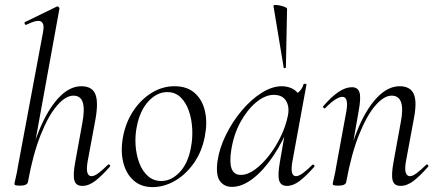

<svg xmlns="http://www.w3.org/2000/svg" viewBox="-20 -752 1788 786"><path d="M62.4 8Q48.2 8 43.6 6.3Q39 4.6 39 1.6Q39 -1.6 44.5 -24.8Q50 -48 54 -74L156 -619.4Q163.2 -654.6 148.3 -663.8Q133.4 -673 87.6 -650.6Q83.6 -648.8 81.2 -654.8Q78.8 -660.8 82.8 -661.8L212.2 -725Q216.4 -727 220.4 -723Q224.4 -719 223.4 -717L94.4 -7.2Q91.8 8 62.4 8ZM316.6 9Q290.8 9 284.5 -13.2Q278.2 -35.4 288 -89L317 -248Q327.6 -304.8 318.9 -332.6Q310.2 -360.4 280.4 -360.4Q248.4 -360.4 213 -319.2Q177.6 -278 146.2 -198.9Q114.8 -119.8 94.4 -7.2L82 -8.2Q102.8 -124.8 138.1 -212.9Q173.4 -301 218.5 -350Q263.6 -399 313 -399Q355.8 -399 369.6 -368.2Q383.4 -337.4 371.4 -267L338.4 -89Q333.4 -58.6 337.9 -44.7Q342.4 -30.8 354.6 -30.8Q366.4 -30.8 383.4 -43.6Q400.4 -56.4 421.2 -77Q425 -81 429.1 -77Q433.2 -73 429.2 -69Q396.6 -32 370 -11.5Q343.4 9 316.6 9Z M605 14Q557.2 14 526.3 -13.8Q495.4 -41.6 484.2 -88.6Q473 -135.6 483.8 -193Q495 -251.6 525.8 -298.1Q556.6 -344.6 600.6 -371.8Q644.6 -399 694.4 -399Q746.4 -399 777.8 -370.7Q809.2 -342.4 819.4 -295.5Q829.6 -248.6 818.4 -193Q806.2 -129.8 772.7 -82.9Q739.2 -36 694.8 -11Q650.4 14 605 14ZM639.8 -11Q681.4 -11 715.7 -47.3Q750 -83.6 761.8 -149Q769 -186 766.9 -225.3Q764.8 -264.6 753 -298.6Q741.2 -332.6 719.2 -353.8Q697.2 -375 664.6 -375Q623 -375 588.2 -337.8Q553.4 -300.6 540.4 -236Q532.4 -197.4 535 -158Q537.6 -118.6 550.1 -85.2Q562.6 -51.8 585.4 -31.4Q608.2 -11 639.8 -11Z M929.6 13Q897.2 13 880.1 -11.1Q863 -35.2 870.2 -91Q878 -145.2 904.7 -199.5Q931.4 -253.8 969.5 -299.1Q1007.6 -344.4 1050.7 -371.7Q1093.8 -399 1133.4 -399Q1151.8 -399 1169.6 -392.3Q1187.4 -385.6 1200.1 -370.3Q1212.8 -355 1214.8 -330.4L1172.4 -357Q1184.6 -359 1201.1 -373.4Q1217.6 -387.8 1222.6 -407Q1224.6 -410 1230.1 -408.8Q1235.6 -407.6 1234.6 -405.6L1176.6 -89Q1166.8 -30.8 1191.6 -30.8Q1203.2 -30.8 1220.4 -43.5Q1237.6 -56.2 1258.4 -77Q1261.4 -80 1265.4 -76Q1269.4 -72 1266.4 -69Q1233.8 -32 1207.1 -11.5Q1180.4 9 1154.4 9Q1129.6 9 1122.9 -12.9Q1116.2 -34.8 1125.8 -89L1150 -229L1167 -246Q1137.4 -170.4 1097.4 -111.6Q1057.4 -52.8 1014 -19.9Q970.6 13 929.6 13ZM965.6 -36Q993.6 -36 1023.6 -57.8Q1053.6 -79.6 1081.3 -115.2Q1109 -150.8 1129.5 -193.5Q1150 -236.2 1158.2 -277Q1166.2 -314 1151 -339.2Q1135.8 -364.4 1098.6 -363.6Q1064.2 -362.8 1028 -332.6Q991.8 -302.4 964 -251.6Q936.2 -200.8 926.4 -136Q918.8 -85.8 928.4 -60.9Q938 -36 965.6 -36ZM1141.4 -475 1099.6 -727Q1098.6 -731.4 1107 -731.6Q1115.4 -731.8 1126.8 -729.3Q1138.2 -726.8 1146.7 -723.1Q1155.2 -719.4 1155.2 -716L1150.4 -476Q1150.4 -474 1145.9 -473Q1141.4 -472 1141.4 -475Z M1619.6 9Q1593.8 9 1587.5 -13.2Q1581.2 -35.4 1591 -89L1620 -248Q1642.8 -360.4 1583.4 -360.4Q1551.4 -360.4 1516 -319.2Q1480.6 -278 1449.2 -198.9Q1417.8 -119.8 1397.4 -7.2L1385 -8.2Q1405.8 -124.8 1440.7 -212.9Q1475.6 -301 1521.1 -350Q1566.6 -399 1616 -399Q1658.8 -399 1673.4 -368.2Q1688 -337.4 1674.4 -267L1641.4 -89Q1636.4 -58.6 1641.3 -44.7Q1646.2 -30.8 1658.4 -30.8Q1669.4 -30.8 1686.4 -43.6Q1703.4 -56.4 1724.2 -77Q1727.2 -81 1731.6 -77Q1736 -73 1732.2 -69Q1699.6 -32 1673 -11.5Q1646.4 9 1619.6 9ZM1365.4 8Q1351.2 8 1346.6 6.3Q1342 4.6 1342 1.6Q1342 -1.6 1347.5 -24.8Q1353 -48 1357 -74L1398 -297Q1407.8 -355.6 1381.4 -355.6Q1369.8 -355.6 1351.7 -344Q1333.6 -332.4 1312.2 -310Q1309.2 -306 1304.8 -310.5Q1300.4 -315 1304.2 -318.2Q1337.8 -357.2 1366.4 -376.1Q1395 -395 1420.6 -395Q1445.4 -395 1451.8 -373.3Q1458.2 -351.6 1448.6 -299.4L1397.4 -7.2Q1394.8 8 1365.4 8Z"/></svg>

Font: Cormorant Infant Light
Style: Italic
Weight: 300
Italic angle: -10°
Designer: Christian Thalmann (Catharsis Fonts)
Foundry: Catharsis Fonts
Version: Version 4.001